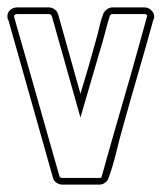

<svg xmlns="http://www.w3.org/2000/svg" viewBox="-27 -498 448 518"><path d="M19 -460Q11 -460 11 -453Q11 -452 19.5 -422.5Q28 -393 41 -347.5Q54 -302 69 -249Q84 -196 97.5 -148.5Q111 -101 121 -66Q131 -31 133 -24Q134 -18 141 -18H242Q246 -18 246.5 -19.5Q247 -21 248 -24Q250 -32 260 -67Q270 -102 283.5 -149.5Q297 -197 312.5 -250Q328 -303 340.5 -348.5Q353 -394 361.5 -424Q370 -454 370 -455Q370 -460 363 -460H276Q271 -460 269 -454Q262 -432 256.5 -410Q251 -388 244 -366Q230 -319 217 -273.5Q204 -228 190 -181L113 -454Q111 -460 105 -460ZM105 -478Q113 -478 120.5 -472.5Q128 -467 130 -459L190 -245Q201 -281 211.5 -317Q222 -353 232 -390Q237 -407 241 -425Q245 -443 251 -459Q253 -466 260.5 -472Q268 -478 276 -478H363Q373 -478 381 -470.5Q389 -463 389 -453Q389 -450 387 -444V-446Q367 -373 346 -301Q325 -229 305 -157Q295 -122 286.5 -86.5Q278 -51 266 -18Q264 -11 257 -5.5Q250 0 242 0H141Q133 0 125.5 -5Q118 -10 116 -18L-5 -446V-444Q-7 -447 -7 -454Q-7 -465 1 -471.5Q9 -478 19 -478Z"/></svg>

Font: RonaldsonGothicLicht
Style: Regular
Weight: 400
Designer: Mr. Robertson for MacKellar, Smiths & Jordan Co. Philadelphia
Foundry: CAT-Fonts Peter Wiegel
Version: 1.000